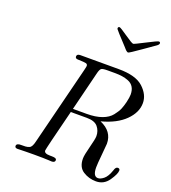

<svg xmlns="http://www.w3.org/2000/svg" viewBox="-166 -1052 1062 1195"><g transform="rotate(20 364.5 -454.0)"><path d="M63 -14.2Q63 -23.9 72 -28.1Q81.1 -32.2 93.5 -31.5Q106 -30.8 122.1 -32Q138.2 -33.2 147.9 -38.1Q164.1 -44.9 172.9 -84L303.2 -604Q309.1 -627.9 309.1 -632.8Q309.1 -645 298.1 -647.9Q287.1 -650.9 251 -651.9H246.1Q226.1 -651.9 226.1 -666Q226.1 -683.1 249 -683.1H502.9Q616.7 -683.1 666.7 -637Q716.8 -590.8 716.8 -535.2Q716.8 -473.1 662.4 -419.2Q607.9 -365.2 507.8 -338.9Q592.8 -302.7 592.8 -221.2Q592.8 -211.4 586.4 -147.2Q580.1 -83 580.1 -61Q580.1 -1 612.8 -1Q629.9 -1 650.9 -18.1Q671.9 -35.2 687 -79.1Q693.8 -104 708 -104Q722.2 -104 722.2 -90.8Q722.2 -67.9 691.2 -22.9Q660.2 22 607.9 22Q561 22 522.5 -2.4Q483.9 -26.9 483.9 -84Q483.9 -106.9 499.5 -165.5Q515.1 -224.1 515.1 -243.2Q515.1 -278.3 493.7 -304.2Q472.2 -330.1 420.9 -330.1H314Q246.1 -62 246.1 -50.8Q246.1 -30.8 285.2 -30.8H295.9Q324.7 -30.8 328.1 -21V-20Q329.1 -18.1 329.1 -17.1Q329.1 0 307.1 0Q303.2 0 289.1 -1Q274.9 -2 249.5 -2.4Q224.1 -2.9 190.9 -2.9Q162.1 -2.9 137 -2.4Q111.8 -2 97.9 -1.5Q84 -1 81.1 -1Q63 -1 63 -14.2ZM319.8 -353H410.2Q469.2 -353 510.5 -367.9Q551.8 -382.8 573.5 -410.4Q595.2 -438 603.5 -458Q611.8 -478 619.1 -506.8Q627 -541 627 -559.1Q627 -588.9 615 -608.4Q603 -627.9 580.6 -637Q558.1 -646 536.6 -648.9Q515.1 -651.9 486.8 -651.9H439Q408.2 -651.9 399.7 -645.5Q391.1 -639.2 384.8 -615.2Q321.8 -362.8 319.8 -353ZM409.2 -919.9Q409.2 -929.7 418.9 -930.2Q425.8 -930.2 474.9 -896Q523.9 -861.8 533.2 -861.8Q539.1 -861.8 605 -896Q670.9 -930.2 679.2 -930.2Q689 -930.2 689 -921.1Q689 -912.1 673.8 -901.9Q644 -880.9 601.1 -851.1Q529.3 -800.3 522 -799.8Q519 -799.8 514.4 -802.5Q509.8 -805.2 506.8 -808.1Q503.9 -811 499.5 -815.9Q495.1 -820.8 493.2 -823.2Q412.1 -910.2 410.2 -915Q409.2 -917 409.2 -919.9Z"/></g></svg>

Font: CMU Classical Serif
Style: Italic
Weight: 500
Italic angle: -14.04°
Version: Version 0.7.0